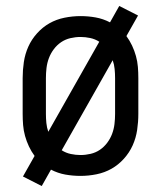

<svg xmlns="http://www.w3.org/2000/svg" viewBox="-20 -582 540 644"><path d="M120 42 57 10 96 -59Q85 -74 77 -91Q69 -108 64 -126Q59 -144 57.5 -162.5Q56 -181 56 -200V-320Q56 -347 60 -374Q64 -401 75 -425.5Q86 -450 104.5 -470.5Q123 -491 146 -504Q169 -517 196 -522.5Q223 -528 250 -528Q276 -528 301 -523.5Q326 -519 349 -507L380 -562L443 -530L404 -461Q415 -446 423 -429Q431 -412 436 -394Q441 -376 442.5 -357.5Q444 -339 444 -320V-200Q444 -173 440 -146Q436 -119 425 -94.5Q414 -70 395.5 -49.5Q377 -29 354 -16Q331 -3 304 2.5Q277 8 250 8Q224 8 199 3.5Q174 -1 151 -13ZM142 -140 313 -442Q299 -451 282.5 -454.5Q266 -458 250 -458Q233 -458 216 -454Q199 -450 185 -440.5Q171 -431 160.5 -417Q150 -403 144 -387Q138 -371 136 -354Q134 -337 134 -320V-200Q134 -185 135.5 -169.5Q137 -154 142 -140ZM250 -62Q267 -62 284 -66Q301 -70 315 -79.5Q329 -89 339.5 -103Q350 -117 356 -133Q362 -149 364 -166Q366 -183 366 -200V-320Q366 -335 364.5 -350.5Q363 -366 358 -380L187 -78Q201 -69 217.5 -65.5Q234 -62 250 -62Z"/></svg>

Font: Iosevka NFM
Style: Regular
Weight: 400
Monospace: yes
Designer: Belleve Invis
Foundry: Belleve Invis
Version: Version 29.0.4; ttfautohint (v1.8.4);Nerd Fonts 3.3.0